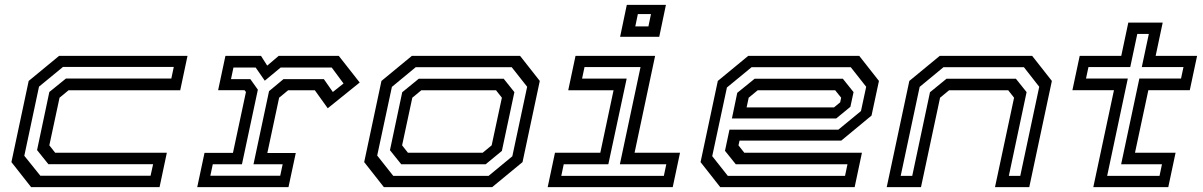

<svg xmlns="http://www.w3.org/2000/svg" viewBox="-20 -770 4950 790"><path d="M108 0 27 -103 98 -437 223 -540H751.5L721.5 -398.5H262L225 -368L183 -172L207 -141.5H666.5L636.5 0ZM146 -47H599.5L610 -94.5H179L132.5 -152.5L183 -391.5L251.5 -447H685L695 -494.5H239L140.5 -413.5L80 -129Z M791.5 0 821.5 -141H938.5L992 -391.5L986 -399H877.5L907.5 -540H1054L1079.5 -500L1126.5 -540H1374L1460 -430.5L1328.5 -324.5L1275.5 -398.5H1165.5L1128.5 -368L1080 -140.5H1197L1167 0ZM845.5 -47H1133L1143 -94H1023L1087 -395L1146.5 -444.5H1312.5L1349.5 -391.5L1393.5 -426.5L1345 -492H1134.5L1069.5 -438L1032 -492H940.5L930.5 -444.5H1010L1041 -401L975.5 -94H855.5Z M1559.5 0 1478.5 -103 1549.5 -437 1674.5 -540H2120L2201 -437L2130 -103L2005 0ZM1598 -46.5H1990.5L2088 -127L2149 -413L2085.5 -493.5H1690.5L1592.5 -412.5L1532 -130ZM1631 -94 1584.5 -152 1635 -390.5 1703 -446H2052.5L2096.5 -391L2045 -149L1978 -94ZM1658.5 -141.5H1966L2003 -172L2045 -368L2021 -398.5H1713.5L1676.5 -368L1634.5 -172Z M2531.5 -618.5 2559 -750H2720L2692.5 -618.5ZM2594 -661.5H2648L2658.5 -712H2604.5ZM2233.5 0 2263.5 -141.5H2450L2504.5 -398.5H2318L2348 -540H2675.5L2591 -141.5H2778L2748 0ZM2289.5 -46.5H2711.5L2721.5 -94H2530.5L2615.5 -494H2385L2375 -446.5H2558.5L2483 -94H2299.5Z M3515.5 -540 3596.5 -437 3566 -294.5 3441.5 -191.5H3023L3018.5 -172L3042.5 -141.5H3526.5L3496.5 0H2943.5L2862.5 -103L2933.5 -437L3058.5 -540ZM3480.5 -493.5H3072.5L2971 -410L2910.5 -127.5L2974.5 -46.5H3457L3467 -94H3007.5L2963 -149.5L2981.5 -236.5H3429.5L3522.5 -313L3544 -413ZM3448 -446 3492 -391 3479 -330.5 3420.5 -282.5H2991.5L3013.5 -388L3085 -446ZM3416.5 -398.5H3097.5L3060.5 -368L3052 -328H3411.5L3437 -349L3441 -368Z M3628.5 0 3721.5 -437 3846.5 -540H4227L4308 -437L4215 0H4074L4152.5 -368L4128.5 -398.5H3885L3848 -368L3769.5 0ZM3686 -46.5H3733.5L3806.5 -390.5L3874.5 -446H4160L4204 -391L4131 -46.5H4178L4256 -413L4193 -493.5H3862L3764 -412.5Z M4478.5 0 4563.5 -399H4392.5L4422.5 -540H4593.5L4622.5 -677H4764L4735 -540H4905.5L4875.5 -399H4705L4650 -141.5H4817L4787 0ZM4535.5 -46.5H4751L4761 -94H4593L4668 -447H4839.5L4849.5 -494H4678L4707 -630.5H4659.5L4630.5 -494H4458.5L4448.5 -447H4620.5Z"/></svg>

Font: Tourney Expanded Medium
Style: Italic
Weight: 500
Width: 7
Italic angle: -12°
Designer: Tyler Finck
Foundry: Etcetera Type Co
Version: Version 1.010; ttfautohint (v1.8.3)